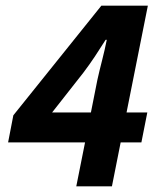

<svg xmlns="http://www.w3.org/2000/svg" viewBox="-20 -655 549 675"><path d="M373.5 0H248.2L279 -154.4H8.5L26.9 -249.6L336.4 -635.1H499.8L424.9 -259.6H497.9L477.1 -154.4H404.2ZM163.2 -259.6H299.6L322.4 -374.4Q329.9 -408.1 339.2 -444.1Q348.4 -480 355.4 -515.1H351.4Q332.9 -485.7 313.7 -456.7Q294.5 -427.8 273 -399.4Z"/></svg>

Font: Source Sans 3
Style: Italic
Weight: 200
Italic angle: -11°
Designer: Paul D. Hunt
Foundry: Adobe
Version: Version 3.046;hotconv 1.0.118;makeotfexe 2.5.65603